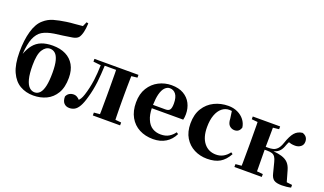

<svg xmlns="http://www.w3.org/2000/svg" viewBox="-83 -1401 3289 1951"><g transform="rotate(20 1561.5 -425.5)"><path d="M330 17Q250 17 186.5 -19.5Q123 -56 86 -137Q49 -218 49 -352Q49 -480 76.5 -576.5Q104 -673 159 -719Q204 -759 260.5 -775Q317 -791 393 -802Q433 -808 480 -811Q527 -814 565 -819L587 -868L607 -863Q605 -806 594.5 -764.5Q584 -723 567 -702Q547 -681 507 -674Q467 -667 410 -659Q355 -653 316 -646.5Q277 -640 247.5 -631Q218 -622 191 -606Q145 -578 118 -513Q94 -453 86 -344Q109 -405 140 -444Q175 -488 226 -508Q277 -528 347 -528Q429 -528 488 -498.5Q547 -469 579 -412.5Q611 -356 611 -275Q611 -172 572.5 -107.5Q534 -43 470.5 -13Q407 17 330 17ZM333 -18Q366 -18 389.5 -44Q413 -70 425 -125Q437 -180 437 -267Q437 -350 424 -398.5Q411 -447 387 -468Q363 -489 331 -489Q285 -489 252.5 -438.5Q220 -388 220 -269Q220 -177 234.5 -122Q249 -67 274.5 -42.5Q300 -18 333 -18Z M719 11Q682 11 660 -12.5Q638 -36 638 -84Q649 -110 670 -122Q691 -134 716 -134Q738 -134 756 -122Q769 -114 782 -100Q791 -110 799 -122Q811 -141 821 -172Q846 -249 859 -341Q869 -417 871 -507L789 -516V-546H1265V-516L1201 -509Q1200 -495 1200 -478Q1199 -435 1198.5 -389Q1198 -343 1198 -308V-238Q1198 -203 1198.5 -157Q1199 -111 1200 -69Q1200 -51 1201 -37L1265 -31V0H970V-31L1034 -37Q1034 -51 1035 -69Q1035 -111 1035.5 -157Q1036 -203 1036 -238V-308Q1036 -343 1035.5 -389Q1035 -435 1035 -478Q1034 -499 1034 -516H911Q907 -419 898 -336Q886 -240 863 -163Q844 -93 822 -55Q800 -17 774.5 -3Q749 11 719 11Z M1625 17Q1541 17 1476 -17Q1411 -51 1374 -116.5Q1337 -182 1337 -275Q1337 -368 1377 -432.5Q1417 -497 1481.5 -530Q1546 -563 1619 -563Q1697 -563 1749.5 -532.5Q1802 -502 1828.5 -450.5Q1855 -399 1855 -335Q1855 -301 1848 -274H1508Q1510 -202 1531 -155Q1553 -102 1592.5 -78Q1632 -54 1682 -54Q1735 -54 1770 -75Q1805 -96 1830 -131L1849 -118Q1818 -53 1760.5 -18Q1703 17 1625 17ZM1508 -310H1643Q1678 -310 1690.5 -329.5Q1703 -349 1703 -395Q1703 -462 1678 -495Q1653 -528 1612 -528Q1584 -528 1560 -504Q1536 -480 1522 -428Q1510 -382 1508 -310Z M2209 17Q2133 17 2069.5 -15.5Q2006 -48 1968 -110.5Q1930 -173 1930 -264Q1930 -362 1971.5 -428.5Q2013 -495 2082 -529Q2151 -563 2234 -563Q2289 -563 2333.5 -542Q2378 -521 2406 -485Q2434 -449 2440 -404Q2424 -351 2373 -351Q2342 -351 2318.5 -372.5Q2295 -394 2293 -449L2282 -526Q2269 -528 2255 -528Q2211 -528 2176 -499.5Q2141 -471 2121 -417Q2101 -363 2101 -286Q2101 -176 2150 -115Q2199 -54 2281 -54Q2325 -54 2360 -74Q2395 -94 2420 -129L2439 -116Q2402 -47 2348 -15Q2294 17 2209 17Z M2501 0V-31L2566 -37Q2566 -51 2567 -69Q2567 -111 2567.5 -157Q2568 -203 2568 -238V-308Q2568 -343 2567.5 -389Q2567 -435 2567 -478Q2566 -495 2566 -510L2501 -516V-546H2797V-516L2732 -509Q2732 -495 2732 -478Q2731 -434 2731 -386Q2730 -340 2730 -301H2756Q2783 -301 2807.5 -306.5Q2832 -312 2853.5 -333.5Q2875 -355 2891 -402Q2918 -483 2950 -520Q2982 -557 3034 -563Q3091 -545 3091 -487Q3091 -453 3066 -433.5Q3041 -414 3006 -414Q2981 -414 2963 -418Q2950 -421 2936 -426Q2927 -410 2919 -389Q2905 -347 2885.5 -325Q2866 -303 2842 -294Q2831 -290 2820 -286Q2874 -281 2910 -270Q2956 -256 2981.5 -228.5Q3007 -201 3020 -155L3054 -36L3114 -29V0Q3094 5 3067.5 8Q3041 11 3017 11Q2957 11 2930.5 -7.5Q2904 -26 2893 -73L2864 -186Q2856 -219 2843.5 -237.5Q2831 -256 2810.5 -263Q2790 -270 2755 -270H2730Q2730 -219 2731 -168Q2731 -114 2732 -70Q2732 -52 2732 -37L2797 -31V0Z"/></g></svg>

Font: Early Summer Mincho Heavy
Style: Regular
Weight: 900
Designer: GuiWonder
Version: Version 1.002